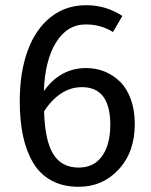

<svg xmlns="http://www.w3.org/2000/svg" viewBox="-20 -699 573 731"><path d="M308.1 -439.9Q345.7 -439.9 378.7 -426.5Q411.6 -413.1 437.5 -387.5Q463.4 -361.8 478.3 -320.3Q493.2 -278.8 493.2 -227.1Q493.2 -120.1 431.9 -54Q370.6 12.2 279.8 12.2Q220.2 12.2 176.3 -11.5Q132.3 -35.2 106.2 -79.3Q80.1 -123.5 67.6 -181.6Q55.2 -239.7 55.2 -314Q55.2 -423.3 85.2 -505.6Q115.2 -587.9 172.6 -633.5Q230 -679.2 308.1 -679.2Q383.8 -679.2 445.8 -638.2L410.2 -577.1Q363.8 -606 307.1 -606Q235.4 -606 193.1 -537.1Q150.9 -468.3 147 -352.1Q209.5 -439.9 308.1 -439.9ZM279.8 -61Q337.9 -61 368.9 -105Q399.9 -148.9 399.9 -224.1Q399.9 -367.2 292 -367.2Q248.5 -367.2 211.7 -342.5Q174.8 -317.9 147.9 -274.9Q150.9 -164.6 182.4 -112.8Q213.9 -61 279.8 -61Z"/></svg>

Font: FiraGO
Style: Regular
Weight: 400
Designer: bBox Type
Foundry: bBox Type GmbH
Version: Version 1.001;PS 001.001;hotconv 1.0.88;makeotf.lib2.5.64775